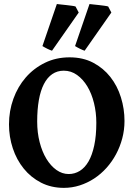

<svg xmlns="http://www.w3.org/2000/svg" viewBox="-20 -913 669 948"><path d="M455.6 -307.1Q455.6 -357.4 444.1 -404.1Q432.6 -450.7 411.4 -486.1Q390.1 -521.5 360.6 -542.7Q331.1 -564 294.9 -564Q262.7 -564 238 -547.1Q213.4 -530.3 196.8 -498Q180.2 -465.8 171.9 -419.2Q163.6 -372.6 163.6 -313Q163.6 -258.3 175.8 -210.9Q188 -163.6 209.2 -128.7Q230.5 -93.8 258.8 -73.7Q287.1 -53.7 319.3 -53.7Q348.6 -53.7 373.8 -69.1Q398.9 -84.5 417 -115.7Q435.1 -147 445.3 -194.8Q455.6 -242.7 455.6 -307.1ZM594.7 -315.9Q594.7 -271.5 583.7 -230Q572.8 -188.5 553 -151.6Q533.2 -114.7 505.9 -84.2Q478.5 -53.7 445.1 -31.7Q411.6 -9.8 373.8 2.4Q335.9 14.6 295.4 14.6Q232.9 14.6 182.6 -11.2Q132.3 -37.1 97.2 -80.6Q62 -124 43.2 -180.7Q24.4 -237.3 24.4 -298.8Q24.4 -365.2 46.1 -425.3Q67.9 -485.4 107.4 -530.8Q147 -576.2 201.9 -603Q256.8 -629.9 323.7 -629.9Q389.6 -629.9 440.2 -603.3Q490.7 -576.7 525.1 -532.7Q559.6 -488.8 577.1 -432.1Q594.7 -375.5 594.7 -315.9ZM236.8 -662.6Q232.9 -663.6 226.8 -666.3Q220.7 -668.9 213.9 -672.1Q207 -675.3 200.7 -679Q194.3 -682.6 189.5 -685.5L260.7 -893.1Q266.6 -892.1 280 -890.9Q293.5 -889.6 308.1 -887.9Q322.8 -886.2 335.4 -884.5Q348.1 -882.8 353 -880.9L368.7 -851.1ZM397.9 -662.6Q394 -663.6 387.9 -666.3Q381.8 -668.9 375 -672.1Q368.2 -675.3 361.8 -679Q355.5 -682.6 350.6 -685.5L421.9 -893.1Q427.7 -892.1 441.2 -890.9Q454.6 -889.6 469.2 -887.9Q483.9 -886.2 496.6 -884.5Q509.3 -882.8 514.2 -880.9L529.8 -851.1Z"/></svg>

Font: Gentium Book Basic
Style: Bold
Weight: 700
Designer: J. Victor Gaultney and Annie Olsen
Foundry: SIL International
Version: Version 1.102; 2013; Maintenance release